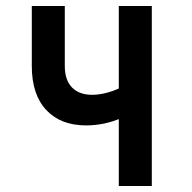

<svg xmlns="http://www.w3.org/2000/svg" viewBox="-20 -620 640 640"><path d="M376 0V-223Q351 -213 323.5 -207.5Q296 -202 267 -202Q182 -202 134 -253.5Q86 -305 86 -400V-600H196V-400Q196 -353 220 -328.5Q244 -304 287 -304Q308 -304 331 -309.5Q354 -315 376 -325V-600H486V0Z"/></svg>

Font: Martian Mono Condensed
Style: Regular
Weight: 400
Width: 3
Designer: Roman Shamin
Foundry: Evil Martians
Version: Version 1.000